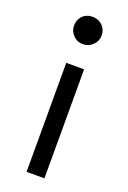

<svg xmlns="http://www.w3.org/2000/svg" viewBox="-135 -565 520 778"><g transform="rotate(20 125.5 -176.0)"><path d="M164 165H87V-305H164ZM184 -458Q184 -434 166.5 -416.5Q149 -399 124 -399Q99 -399 82 -416.5Q65 -434 65 -458Q65 -484 81.5 -500.5Q98 -517 124 -517Q150 -517 167 -500Q184 -483 184 -458Z"/></g></svg>

Font: Hind Siliguri
Style: Regular
Weight: 400
Designer: Jyotish Sonowal
Foundry: Indian Type Foundry
Version: Version 1.000;PS 1.0;hotconv 1.0.86;makeotf.lib2.5.63406; tt